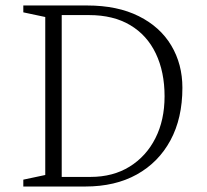

<svg xmlns="http://www.w3.org/2000/svg" viewBox="-20 -680 755 700"><path d="M65 0V-25L145 -42V-618L65 -635V-660H298Q408 -660 486 -621Q564 -582 604.5 -514Q645 -446 645 -360Q645 -249 601.5 -168.5Q558 -88 479 -44Q400 0 291 0ZM305 -625H205V-35H310Q392 -35 452.5 -72.5Q513 -110 546.5 -176Q580 -242 580 -329Q580 -418 548 -485Q516 -552 454.5 -588.5Q393 -625 305 -625Z"/></svg>

Font: Spectral ExtraLight
Style: Regular
Weight: 275
Designer: Jean-Baptiste Levee
Foundry: Production Type
Version: Version 2.001